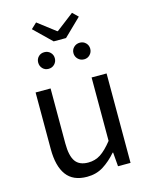

<svg xmlns="http://www.w3.org/2000/svg" viewBox="-137 -1026 882 1126"><g transform="rotate(-15 303.5 -463.0)"><path d="M250 13Q165 13 125 -41.5Q85 -96 85 -199V-543H176V-210Q176 -134 200 -100Q224 -66 278 -66Q320 -66 353 -87.5Q386 -109 425 -158V-543H516V0H440L433 -85H430Q392 -41 349 -14Q306 13 250 13ZM265 -805 160 -907 194 -939 301 -857H305L412 -939L445 -907L340 -805ZM195 -657Q173 -657 159 -672Q145 -687 145 -708Q145 -729 159 -743.5Q173 -758 195 -758Q217 -758 231.5 -743.5Q246 -729 246 -708Q246 -687 231.5 -672Q217 -657 195 -657ZM411 -657Q389 -657 374 -672Q359 -687 359 -708Q359 -729 374 -743.5Q389 -758 411 -758Q432 -758 446.5 -743.5Q461 -729 461 -708Q461 -687 446.5 -672Q432 -657 411 -657Z"/></g></svg>

Font: Chiron Sans HK TT
Style: Regular
Weight: 400
Designer: Ryoko NISHIZUKA 西塚涼子 (kana, bopomofo & ideographs); Paul D. Hunt (Latin, Greek & Cyrillic); Sandoll Communications 산돌커뮤니
Foundry: Adobe
Version: Version 2.022;hotconv 1.0.109;makeotfexe 2.5.65596